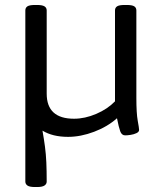

<svg xmlns="http://www.w3.org/2000/svg" viewBox="-20 -545 665 773"><path d="M121 208Q99 208 90.5 202Q82 196 82 186V-503Q82 -514 90.5 -519.5Q99 -525 121 -525H129Q150 -525 159 -519.5Q168 -514 168 -503V-168Q168 -67 278 -67Q322 -67 367.5 -86.5Q413 -106 443 -137V-503Q443 -514 451.5 -519.5Q460 -525 482 -525H490Q512 -525 520.5 -519.5Q529 -514 529 -503V-151Q529 -89 534.5 -59Q540 -29 540 -22Q540 -14 529.5 -9Q519 -4 506 -2Q493 0 484 0Q470 0 464 -16.5Q458 -33 451 -69Q413 -35 359 -14.5Q305 6 254 6Q192 6 151 -19Q157 15 161 45Q165 75 166.5 108.5Q168 142 168 186Q168 196 159 202Q150 208 129 208Z"/></svg>

Font: Asap Semi Expanded
Style: Regular
Weight: 400
Width: 6
Designer: Pablo Cosgaya
Foundry: Omnibus-Type
Version: Version 3.001; ttfautohint (v1.8.4.7-5d5b)